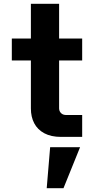

<svg xmlns="http://www.w3.org/2000/svg" viewBox="-20 -718 490 1007"><path d="M290 -149Q290 -140 294.5 -132Q299 -124 307 -119.5Q315 -115 324 -115H411V0H300Q248 0 212.5 -19Q177 -38 159.5 -71.5Q142 -105 142 -149V-401H42V-516H142V-698H290V-516H411V-401H290ZM243 54H400L313 269H225Z"/></svg>

Font: iA Writer Quattro V
Style: Regular
Weight: 400
Designer: Mike Abbink, Paul van der Laan, Pieter van Rosmalen, Oliver Reichenstein
Foundry: Information Architects Inc.
Version: Version 2.000